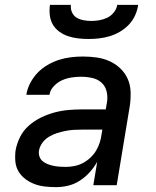

<svg xmlns="http://www.w3.org/2000/svg" viewBox="-20 -760 640 788"><path d="M210 8Q187 8 164.5 5.5Q142 3 122 -4.5Q102 -12 84.5 -25Q67 -38 56 -56.5Q45 -75 43 -97.5Q41 -120 44 -143Q49 -171 62.5 -198Q76 -225 99 -245Q122 -265 149 -278Q176 -291 204 -298.5Q232 -306 260.5 -308.5Q289 -311 317 -311H414L419 -340Q423 -363 417.5 -385Q412 -407 396.5 -421Q381 -435 358.5 -440Q336 -445 313 -445Q293 -445 273.5 -442Q254 -439 235.5 -431Q217 -423 201.5 -407Q186 -391 183 -371H88Q92 -396 104 -419Q116 -442 134 -461Q152 -480 175.5 -493.5Q199 -507 222.5 -514.5Q246 -522 271 -525Q296 -528 320 -528Q349 -528 377 -524Q405 -520 429.5 -509Q454 -498 473.5 -479.5Q493 -461 504 -436.5Q515 -412 516 -383.5Q517 -355 513 -327L459 0H363L379 -96Q366 -73 348 -53Q330 -33 307.5 -18.5Q285 -4 260 2Q235 8 210 8ZM249 -75Q267 -75 285 -78.5Q303 -82 319.5 -90.5Q336 -99 350.5 -112.5Q365 -126 374.5 -142Q384 -158 389.5 -175.5Q395 -193 397 -210L400 -228H316Q299 -228 282 -227Q265 -226 248 -222.5Q231 -219 213.5 -213.5Q196 -208 180.5 -198.5Q165 -189 154 -174Q143 -159 140 -142Q138 -129 142 -117.5Q146 -106 155 -98.5Q164 -91 175.5 -86.5Q187 -82 199 -79.5Q211 -77 224 -76Q237 -75 249 -75ZM343 -600Q321 -600 300 -602.5Q279 -605 259.5 -611.5Q240 -618 223.5 -630Q207 -642 197 -659Q187 -676 184.5 -697Q182 -718 185 -740H271Q269 -724 275.5 -709.5Q282 -695 294.5 -687.5Q307 -680 323 -677Q339 -674 355 -674Q371 -674 388 -677Q405 -680 420.5 -687.5Q436 -695 447.5 -709.5Q459 -724 461 -740H547Q544 -718 534.5 -697Q525 -676 509 -659Q493 -642 472.5 -630Q452 -618 430.5 -611.5Q409 -605 387 -602.5Q365 -600 343 -600Z"/></svg>

Font: Iosevka Md Ex Obl
Style: Regular
Weight: 500
Width: 7
Italic angle: -9°
Monospace: yes
Designer: Belleve Invis
Foundry: Belleve Invis
Version: Version 32.5.0; ttfautohint (v1.8.4)